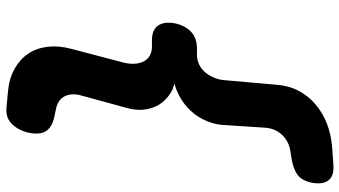

<svg xmlns="http://www.w3.org/2000/svg" viewBox="-266 -664 1131 640"><g transform="rotate(90 300.0 -344.5)"><path d="M340 200 286 195Q242 191 210 173Q178 155 159.5 127.5Q141 100 136.5 63.5Q132 27 143 -15L189 -190Q194 -210 193 -227Q192 -244 185.5 -257Q179 -270 166.5 -277.5Q154 -285 135 -285H115Q80 -285 66 -305Q52 -325 58 -360Q65 -395 86 -415Q107 -435 142 -435H162Q181 -435 196 -442.5Q211 -450 222 -463Q233 -476 240 -493.5Q247 -511 248 -530L263 -700Q266 -741 283 -773.5Q300 -806 328 -830Q356 -854 393.5 -868.5Q431 -883 476 -886L532 -890Q567 -892 581.5 -873.5Q596 -855 590 -820Q583 -785 563.5 -770.5Q544 -756 507 -750L482 -746Q451 -741 429.5 -718Q408 -695 406 -660L397 -520Q394 -486 378.5 -455.5Q363 -425 338.5 -403Q314 -381 283 -368Q271 -363 259 -360Q270 -357 280 -353Q306 -340 323 -318Q340 -296 345 -265.5Q350 -235 340 -200L299 -50Q294 -33 295 -18.5Q296 -4 302 7Q308 18 318.5 25Q329 32 344 35L368 40Q402 47 416 66Q430 85 424 120Q418 155 396.5 179Q375 203 340 200Z"/></g></svg>

Font: Maple Mono NL ExtraBold
Style: Italic
Weight: 800
Italic angle: -10°
Monospace: yes
Designer: subframe7536
Version: Version 7.000